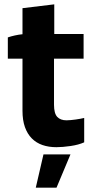

<svg xmlns="http://www.w3.org/2000/svg" viewBox="-20 -678 434 893"><path d="M242.4 6.6Q271 6.6 308.4 1.1Q345.8 -4.4 371.6 -16V-129.4Q364.2 -127.6 353.5 -125.6Q342.8 -123.6 331.6 -122.1Q320.4 -120.6 309.1 -119.5Q297.8 -118.4 289.4 -118.4Q261 -118.4 246.1 -134.5Q231.2 -150.6 231.2 -191V-405H368.8V-520H232.4V-657.8L84.6 -640V-518.8Q67.6 -517.2 49.1 -513.1Q30.6 -509 16.4 -504V-405H84.6V-162.8Q84.6 -118.8 95.9 -87Q107.2 -55.2 127.9 -34.3Q148.6 -13.4 177.6 -3.4Q206.6 6.6 242.4 6.6ZM146.4 195H242.8L307.8 40H182.2Z"/></svg>

Font: Fixel Variable
Style: Regular
Weight: 100
Width: 3
Designer: AlfaBravo + MacPaw
Foundry: Kyrylo Tkachov, Marchela Mozhyna, Serhii Makarenko, Maria Weinstein, Zakhar Kryvoshyya
Version: Version 1.211